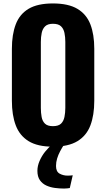

<svg xmlns="http://www.w3.org/2000/svg" viewBox="-20 -840 616 1114"><path d="M287 11Q198 11 146 -21Q94 -53 71.5 -112.5Q49 -172 49 -255V-557Q49 -640 71.5 -699Q94 -758 146 -789Q198 -820 287 -820Q377 -820 429.5 -788.5Q482 -757 504.5 -698.5Q527 -640 527 -557V-255Q527 -172 504.5 -112.5Q482 -53 429.5 -21Q377 11 287 11ZM287 -108Q319 -108 334 -122.5Q349 -137 354 -161.5Q359 -186 359 -214V-597Q359 -625 354 -649Q349 -673 334 -687.5Q319 -702 287 -702Q257 -702 242 -687.5Q227 -673 222 -649Q217 -625 217 -597V-214Q217 -186 221.5 -161.5Q226 -137 241 -122.5Q256 -108 287 -108ZM352 254Q326 254 299 250.5Q272 247 249 236.5Q226 226 211.5 205.5Q197 185 197 151Q197 123 209.5 94Q222 65 241.5 40.5Q261 16 282 0H351Q340 17 329 37.5Q318 58 311.5 79.5Q305 101 305 123Q305 156 326 167.5Q347 179 372 179Q380 179 388 178.5Q396 178 402 177L385 251Q379 252 370 253Q361 254 352 254Z"/></svg>

Font: Oswald SemiBold
Style: Regular
Weight: 600
Designer: Vernon Adams
Foundry: Vernon Adams
Version: Version 4.103;gftools[0.9.33.dev8+g029e19f]